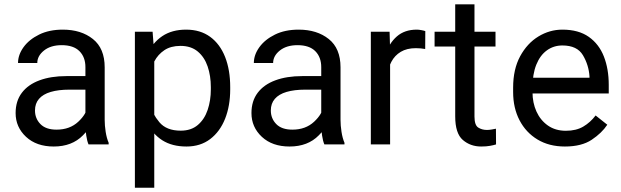

<svg xmlns="http://www.w3.org/2000/svg" viewBox="-20 -677 2910 900"><path d="M380.4 -90.3V-362.3Q380.4 -409.2 352.3 -437.3Q324.2 -465.3 269 -465.3Q217.8 -465.3 186.3 -440.2Q154.8 -415 154.8 -381.8H64.5Q64.5 -419.9 90.3 -455.8Q116.2 -491.7 163.3 -514.9Q210.4 -538.1 274.4 -538.1Q360.4 -538.1 415.5 -494.1Q470.7 -450.2 470.7 -361.3V-115.2Q470.7 -88.9 475.3 -59.1Q480 -29.3 489.3 -7.8V0H395Q388.2 -15.6 384.3 -41.7Q380.4 -67.9 380.4 -90.3ZM396 -320.3 397 -256.8H305.7Q253.9 -256.8 217.8 -246.1Q181.6 -235.4 162.8 -213.6Q144 -191.9 144 -159.2Q144 -121.6 169.4 -95.5Q194.8 -69.3 245.1 -69.3Q307.1 -69.3 346.9 -106.4Q386.7 -143.6 389.2 -179.2L427.7 -135.7Q420.4 -95.2 368.9 -42.7Q317.4 9.8 231.9 9.8Q150.9 9.8 102.1 -35.6Q53.2 -81.1 53.2 -147Q53.2 -203.6 82.5 -242.2Q111.8 -280.8 165.3 -300.5Q218.8 -320.3 291 -320.3Z M703.1 -426.8V203.1H612.3V-528.3H695.3ZM1059.1 -268.6V-258.3Q1059.1 -181.2 1035.2 -120.6Q1011.2 -60.1 965.3 -25.1Q919.4 9.8 854 9.8Q786.6 9.8 740.7 -19.5Q694.8 -48.8 668.7 -103Q642.6 -157.2 635.3 -231.4V-286.1Q643.1 -364.3 669.2 -420.7Q695.3 -477.1 740.7 -507.6Q786.1 -538.1 852.5 -538.1Q918.9 -538.1 965.1 -504.4Q1011.2 -470.7 1035.2 -409.9Q1059.1 -349.1 1059.1 -268.6ZM968.3 -258.3V-268.6Q968.3 -321.3 953.4 -365.2Q938.5 -409.2 907 -435.5Q875.5 -461.9 826.2 -461.9Q780.8 -461.9 750.7 -441.9Q720.7 -421.9 703.6 -389.6Q686.5 -357.4 679.2 -321.8V-195.3Q693.8 -143.6 727.1 -104Q760.3 -64.5 827.1 -64.5Q876 -64.5 907.2 -91.1Q938.5 -117.7 953.4 -161.9Q968.3 -206.1 968.3 -258.3Z M1485.8 -90.3V-362.3Q1485.8 -409.2 1457.8 -437.3Q1429.7 -465.3 1374.5 -465.3Q1323.2 -465.3 1291.7 -440.2Q1260.3 -415 1260.3 -381.8H1169.9Q1169.9 -419.9 1195.8 -455.8Q1221.7 -491.7 1268.8 -514.9Q1315.9 -538.1 1379.9 -538.1Q1465.8 -538.1 1521 -494.1Q1576.2 -450.2 1576.2 -361.3V-115.2Q1576.2 -88.9 1580.8 -59.1Q1585.4 -29.3 1594.7 -7.8V0H1500.5Q1493.7 -15.6 1489.7 -41.7Q1485.8 -67.9 1485.8 -90.3ZM1501.5 -320.3 1502.4 -256.8H1411.1Q1359.4 -256.8 1323.2 -246.1Q1287.1 -235.4 1268.3 -213.6Q1249.5 -191.9 1249.5 -159.2Q1249.5 -121.6 1274.9 -95.5Q1300.3 -69.3 1350.6 -69.3Q1412.6 -69.3 1452.4 -106.4Q1492.2 -143.6 1494.6 -179.2L1533.2 -135.7Q1525.9 -95.2 1474.4 -42.7Q1422.9 9.8 1337.4 9.8Q1256.3 9.8 1207.5 -35.6Q1158.7 -81.1 1158.7 -147Q1158.7 -203.6 1188 -242.2Q1217.3 -280.8 1270.8 -300.5Q1324.2 -320.3 1396.5 -320.3Z M1808.6 -445.3V0H1718.3V-528.3H1806.2ZM1973.6 -531.2 1973.1 -447.3Q1961.9 -449.2 1951.9 -450.2Q1941.9 -451.2 1929.2 -451.2Q1887.2 -451.2 1858.6 -434.1Q1830.1 -417 1814.5 -387.2Q1798.8 -357.4 1794.9 -319.3L1769.5 -304.7Q1769.5 -368.2 1786.6 -421.1Q1803.7 -474.1 1840.1 -506.1Q1876.5 -538.1 1933.6 -538.1Q1943.4 -538.1 1956.1 -535.6Q1968.8 -533.2 1973.6 -531.2Z M2302.7 -528.3V-459H2017.1V-528.3ZM2113.8 -656.7H2204.1V-130.9Q2204.1 -90.3 2221.7 -79.1Q2239.3 -67.9 2262.2 -67.9Q2273.4 -67.9 2285.9 -70.1Q2298.3 -72.3 2304.7 -73.7L2305.2 0Q2294.4 3.4 2277.1 6.6Q2259.8 9.8 2235.4 9.8Q2185.1 9.8 2149.4 -21Q2113.8 -51.8 2113.8 -131.3Z M2627.9 9.8Q2554.2 9.8 2499.8 -22.9Q2445.3 -55.7 2415.3 -113.3Q2385.3 -170.9 2385.3 -245.6V-266.1Q2385.3 -352.5 2418.2 -413.3Q2451.2 -474.1 2503.9 -506.1Q2556.6 -538.1 2616.2 -538.1Q2691.9 -538.1 2740 -504.2Q2788.1 -470.2 2810.8 -411.9Q2833.5 -353.5 2833.5 -279.3V-238.8H2439V-312.5H2743.2V-319.3Q2739.7 -372.1 2712.6 -418Q2685.5 -463.9 2616.2 -463.9Q2575.2 -463.9 2543.5 -440.9Q2511.7 -418 2493.9 -373.8Q2476.1 -329.6 2476.1 -266.1V-245.6Q2476.1 -195.3 2494.6 -154.3Q2513.2 -113.3 2548.3 -88.6Q2583.5 -64 2632.8 -64Q2680.7 -64 2713.9 -83.5Q2747.1 -103 2772 -135.7L2826.7 -92.3Q2800.8 -53.2 2753.4 -21.7Q2706.1 9.8 2627.9 9.8Z"/></svg>

Font: RobotoDEMO
Style: Regular
Weight: 400
Designer: Christian Robertson
Foundry: Google
Version: Version 2.136